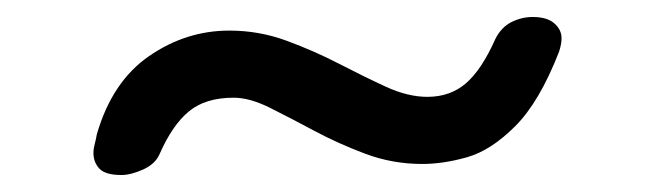

<svg xmlns="http://www.w3.org/2000/svg" viewBox="-20 -461 771 226"><path d="M563 -415Q570 -429 582 -435Q594 -441 607 -441Q624 -441 632.5 -433.5Q641 -426 641 -416Q641 -409 638 -400Q615 -341 586.5 -312.5Q558 -284 530 -276Q502 -268 477 -268Q442 -268 410 -280Q378 -292 350 -307Q322 -322 298 -334Q274 -346 255 -346Q222 -346 202.5 -330Q183 -314 168 -280Q163 -268 148.5 -261.5Q134 -255 123 -255Q104 -255 97 -262.5Q90 -270 90 -281Q90 -286 91.5 -291.5Q93 -297 94 -303Q112 -365 155.5 -395Q199 -425 250 -425Q285 -425 317.5 -413Q350 -401 379 -386Q408 -371 434 -359Q460 -347 483 -347Q510 -347 528.5 -363Q547 -379 563 -415Z"/></svg>

Font: Marmelad
Style: Regular
Weight: 400
Designer: Manvel Shmavonyan
Foundry: Cyreal
Version: Version 1.110; ttfautohint (v1.8.4.7-5d5b)